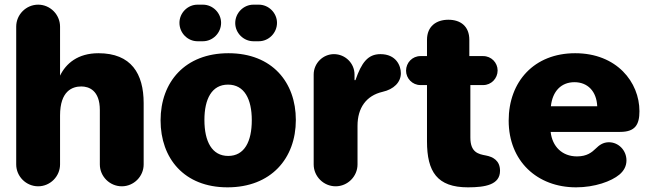

<svg xmlns="http://www.w3.org/2000/svg" viewBox="-20 -783 2758 815"><path d="M142.1 7.8C192.9 7.8 234.9 -34.2 234.9 -85V-293C234.9 -397 287.1 -416 325.2 -416C356.9 -416 403.8 -399.9 403.8 -315.9V-85C403.8 -34.2 445.8 7.8 497.1 7.8C547.9 7.8 589.8 -34.2 589.8 -85V-345.2C589.8 -470.2 537.1 -557.1 397.9 -557.1C310.1 -557.1 259.8 -513.2 234.9 -461.9V-669.9C234.9 -721.2 192.9 -763.2 142.1 -763.2C90.8 -763.2 48.8 -721.2 48.8 -669.9V-85C48.8 -34.2 90.8 7.8 142.1 7.8Z M841.3 -607.9C883.3 -607.9 918.5 -643.1 918.5 -686C918.5 -728 883.3 -763.2 841.3 -763.2H818.4C776.4 -763.2 741.7 -728 741.7 -686C741.7 -643.1 776.4 -607.9 818.4 -607.9ZM1078.6 -607.9C1120.6 -607.9 1155.8 -643.1 1155.8 -686C1155.8 -728 1120.6 -763.2 1078.6 -763.2H1055.7C1013.7 -763.2 978.5 -728 978.5 -685.1C978.5 -643.1 1013.7 -607.9 1055.7 -607.9ZM945.8 12.2C1129.9 12.2 1235.8 -109.9 1235.8 -273.9C1235.8 -433.1 1135.7 -557.1 949.7 -557.1C765.6 -557.1 661.6 -435.1 661.6 -272C661.6 -110.8 761.7 12.2 945.8 12.2ZM948.7 -121.1C879.9 -121.1 847.7 -182.1 847.7 -273.9C847.7 -362.8 878.9 -423.8 947.8 -423.8C1017.6 -423.8 1048.8 -361.8 1048.8 -272.9C1048.8 -182.1 1017.6 -121.1 948.7 -121.1Z M1404.8 7.8C1455.6 7.8 1497.6 -34.2 1497.6 -85V-249C1497.6 -325.2 1534.7 -377 1603.5 -393.1C1651.9 -403.8 1681.6 -434.1 1681.6 -472.2C1681.6 -503.9 1661.6 -553.2 1594.7 -553.2C1541.5 -553.2 1514.6 -517.1 1488.8 -442.9H1484.9V-466.8C1484.9 -514.2 1445.8 -553.2 1397.5 -553.2C1350.6 -553.2 1311.5 -514.2 1311.5 -466.8V-85C1311.5 -34.2 1353.5 7.8 1404.8 7.8Z M1966.3 12.2C2040.5 12.2 2102.5 1 2102.5 -58.1C2102.5 -101.1 2073.2 -117.2 2042.5 -123C2010.3 -128.9 1976.6 -136.2 1976.6 -199.2V-421.9H2031.2C2065.4 -421.9 2092.3 -450.2 2092.3 -483.9C2092.3 -517.1 2065.4 -544.9 2031.2 -544.9H1972.2V-613.8C1972.2 -671.9 1934.6 -699.2 1883.3 -699.2C1832.5 -699.2 1792.5 -671.9 1792.5 -613.8V-544.9H1764.6C1730.5 -544.9 1703.6 -517.1 1703.6 -482.9C1703.6 -450.2 1730.5 -421.9 1764.6 -421.9H1792.5V-183.1C1792.5 -54.2 1835.4 12.2 1966.3 12.2Z M2425.3 12.2C2504.4 12.2 2575.2 -13.2 2609.4 -42C2628.4 -58.1 2639.2 -78.1 2639.2 -102.1C2639.2 -145 2605.5 -179.2 2564.5 -179.2C2539.6 -179.2 2522.5 -166 2509.3 -152.8C2492.2 -136.2 2471.2 -119.1 2429.2 -119.1C2366.2 -119.1 2324.2 -161.1 2317.4 -223.1H2612.3C2676.3 -223.1 2694.3 -253.9 2694.3 -311C2694.3 -434.1 2598.1 -557.1 2421.4 -557.1C2247.6 -557.1 2139.2 -437 2139.2 -271C2139.2 -99.1 2260.3 12.2 2425.3 12.2ZM2318.4 -332C2325.2 -396 2362.3 -434.1 2418.5 -434.1C2474.1 -434.1 2512.2 -396 2515.1 -332Z"/></svg>

Font: Jellee Bold
Style: Regular
Weight: 700
Designer: Alfredo Marco Pradil
Foundry: Hanken Design Co.
Version: Version 1.223;hotconv 1.0.109;makeotfexe 2.5.65596